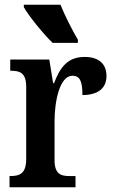

<svg xmlns="http://www.w3.org/2000/svg" viewBox="-20 -786 480 806"><path d="M80 -756C99 -721 163 -642 201 -606H307V-619C283 -660 252 -721 234 -766H80ZM20 0H297V-47H271C236 -47 209 -55 209 -114V-278C209 -359 230 -468 284 -468C317 -468 326 -442 326 -387C392 -387 427 -416 427 -467C427 -515 398 -547 335 -547C264 -547 232 -503 207 -437H203L187 -536H23V-489H26C64 -489 90 -480 90 -421V-119C90 -56 62 -47 23 -47H20Z"/></svg>

Font: Noto Serif Condensed Semi
Style: Regular
Weight: 600
Width: 3
Designer: Monotype Design Team
Foundry: Monotype Imaging Inc.
Version: Version 1.002